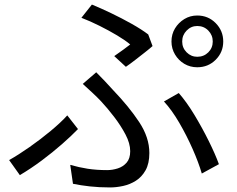

<svg xmlns="http://www.w3.org/2000/svg" viewBox="-20 -785 1040 842"><path d="M463 37Q415 37 374.5 32.5Q334 28 300 21L288 -62Q326 -51 364.5 -45Q403 -39 450 -39Q473 -39 496.5 -46.5Q520 -54 535.5 -72Q551 -90 551 -122Q551 -156 530.5 -195Q510 -234 480.5 -272.5Q451 -311 423 -341Q407 -358 385 -378.5Q363 -399 343 -417L402 -468Q421 -449 439.5 -429.5Q458 -410 475 -391Q546 -317 590.5 -249.5Q635 -182 635 -114Q635 -68 618.5 -38.5Q602 -9 576 7.5Q550 24 520 30.5Q490 37 463 37ZM67 -17 20 -83Q61 -106 109.5 -140Q158 -174 202.5 -211Q247 -248 275 -279L322 -219Q293 -189 252 -153Q211 -117 163.5 -81.5Q116 -46 67 -17ZM865 -24Q851 -72 825 -131Q799 -190 766.5 -246Q734 -302 699 -340L764 -377Q799 -337 833 -280.5Q867 -224 895.5 -166.5Q924 -109 940 -65ZM532 -492 481 -539Q501 -553 520.5 -567Q540 -581 551 -590Q530 -608 494 -629.5Q458 -651 417 -671.5Q376 -692 337 -707L383 -765Q422 -749 468 -727Q514 -705 557.5 -680.5Q601 -656 630 -634L649 -583Q638 -573 617 -556.5Q596 -540 573.5 -522.5Q551 -505 532 -492ZM845 -490Q814 -490 788.5 -505Q763 -520 747.5 -546Q732 -572 732 -603Q732 -635 747.5 -660.5Q763 -686 788.5 -701.5Q814 -717 845 -717Q893 -717 926 -683.5Q959 -650 959 -603Q959 -556 926 -523Q893 -490 845 -490ZM845 -536Q874 -536 893.5 -555.5Q913 -575 913 -603Q913 -631 893.5 -651Q874 -671 845 -671Q818 -671 798.5 -651Q779 -631 779 -603Q779 -575 798.5 -555.5Q818 -536 845 -536Z"/></svg>

Font: Chocolate Classical Sans
Style: Regular
Weight: 400
Designer: 田海東、宇文滿月
Foundry: Moonlit Owen
Version: Version 1.001